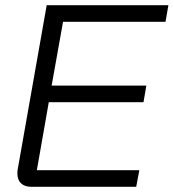

<svg xmlns="http://www.w3.org/2000/svg" viewBox="-20 -720 669 740"><path d="M47 -51Q47 -61 48 -66L160 -700H629L618 -636H223L179 -390H544L533 -326H168L122 -64H517L505 0H101Q75 0 61 -13.5Q47 -27 47 -51Z"/></svg>

Font: Bai Jamjuree
Style: Italic
Weight: 400
Italic angle: -10°
Version: Version 1.000; ttfautohint (v1.6)